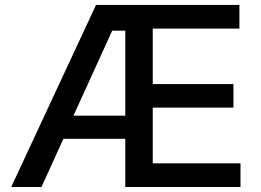

<svg xmlns="http://www.w3.org/2000/svg" viewBox="-20 -747 1044 767"><path d="M24.9 0H145.6L233.3 -192.5H480.5V0H940.7V-94.5H590.2V-317.1H912.6V-411.2H590.2V-632.8H936.4V-727.3H363.6ZM273.4 -284.8 428.3 -624.6H480.5V-284.8Z"/></svg>

Font: Margiela Sans Medium
Style: Regular
Weight: 500
Designer: Stefan Endress, Andreas Faust
Version: Version 1.100;FEAKit 1.0